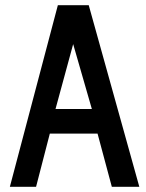

<svg xmlns="http://www.w3.org/2000/svg" viewBox="-20 -720 563 740"><path d="M517 0 322 -700H203L18 0H119L172 -205H356L411 0ZM334 -300H194L262 -550Z"/></svg>

Font: Advent Pro
Style: SemiBold
Weight: 600
Designer: Andreas Kalpakidis
Foundry: Andreas Kalpakidis
Version: Version 2.002 2008